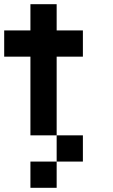

<svg xmlns="http://www.w3.org/2000/svg" viewBox="-20 -770 540 915"><path d="M0 -500V-625H125V-750H250V-625H375V-500H250V-125H125V-500ZM125 125V0H250V125ZM250 -125H375V0H250Z"/></svg>

Font: Galmuri7 Regular
Style: Regular
Weight: 400
Designer: Lee Minseo (quiple)
Version: Version 2.399;hotconv 1.1.1;makeotfexe 2.6.0 DEVELOPMENT